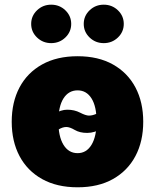

<svg xmlns="http://www.w3.org/2000/svg" viewBox="-20 -794 665 824"><path d="M313 9.8Q224.1 9.8 160.6 -25.6Q97.2 -61 63.7 -124.3Q30.3 -187.5 30.3 -271.5Q30.3 -355.5 63.7 -418.7Q97.2 -481.9 160.6 -517.3Q224.1 -552.7 313 -552.7Q401.9 -552.7 464.8 -517.3Q527.8 -481.9 561.3 -418.7Q594.7 -355.5 594.7 -271.5Q594.7 -187.5 561.3 -124.3Q527.8 -61 464.8 -25.6Q401.9 9.8 313 9.8ZM313 -136.7Q351.1 -136.7 372.8 -172.6Q394.5 -208.5 394.5 -272.5Q394.5 -336.9 372.8 -371.6Q351.1 -406.2 313 -406.2Q274.4 -406.2 252.4 -371.6Q230.5 -336.9 230.5 -272.5Q230.5 -208.5 252.4 -172.6Q274.4 -136.7 313 -136.7ZM189.5 -197.3 140.6 -234.4Q180.7 -286.6 211.2 -304.9Q241.7 -323.2 268.6 -323.2Q299.3 -323.2 323.7 -310.5Q348.1 -297.9 361.8 -297.9Q377.9 -297.9 396 -306.6Q414.1 -315.4 436 -348.1L483.9 -315.4Q447.8 -261.7 417 -242.7Q386.2 -223.6 354 -223.6Q322.3 -223.6 300.8 -236.3Q279.3 -249 264.6 -249Q248 -249 229.5 -237.1Q210.9 -225.1 189.5 -197.3ZM199.7 -608.9Q164.1 -608.9 138.9 -633.1Q113.8 -657.2 113.8 -691.4Q113.8 -725.6 138.9 -749.8Q164.1 -773.9 199.7 -773.9Q235.4 -773.9 260.5 -749.8Q285.6 -725.6 285.6 -691.4Q285.6 -657.2 260.5 -633.1Q235.4 -608.9 199.7 -608.9ZM425.3 -608.9Q389.6 -608.9 364.5 -633.1Q339.4 -657.2 339.4 -691.4Q339.4 -725.6 364.5 -749.8Q389.6 -773.9 425.3 -773.9Q460.9 -773.9 486.1 -749.8Q511.2 -725.6 511.2 -691.4Q511.2 -657.2 486.1 -633.1Q460.9 -608.9 425.3 -608.9Z"/></svg>

Font: Inter Black
Style: Regular
Weight: 900
Designer: Rasmus Andersson
Foundry: rsms
Version: Version 4.000;git-a52131595